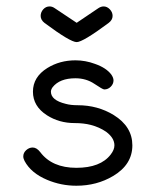

<svg xmlns="http://www.w3.org/2000/svg" viewBox="-20 -592 496 612"><path d="M338.9 -541.3Q338.9 -528.3 325.9 -518.6Q244.1 -457.8 224.4 -457.8Q204.1 -457.8 122.3 -518.6Q109.6 -528.3 109.6 -541.3Q109.6 -553 117.9 -562.3Q126.2 -571.5 138.2 -571.5Q146.5 -571.5 154.5 -565.9L224.4 -519.3L293.5 -565.9Q302 -571.5 310.3 -571.5Q321.3 -571.5 330.1 -562.3Q338.9 -553 338.9 -541.3ZM401.9 -128.7Q401.9 -67.4 340.6 -31Q288.6 0 223.4 0Q174.6 0 130.1 -18.8Q78.9 -40.3 58.3 -78.9Q54.2 -86.9 54.2 -93.5Q54.2 -105 63.5 -113.4Q72.8 -121.8 84.2 -121.8Q96.9 -121.8 108.2 -107.2Q145.8 -57.1 223.4 -57.1Q300.3 -57.1 332.8 -99.4Q344.7 -114.7 344.7 -128.7Q344.7 -152.1 318.4 -171.9Q296.6 -186.8 269.5 -193.8Q246.6 -199.7 217.8 -199.7Q168.5 -199.7 129.6 -224.6Q85 -253.2 85 -299.8Q85 -346.7 130.9 -375.2Q170.4 -399.7 220.5 -399.7Q252.2 -399.7 282.7 -388.4Q318.4 -376 334.7 -354.5Q341.8 -344.2 341.8 -335.7Q341.8 -324.5 333.1 -315.7Q324.5 -306.9 312.3 -306.9Q307.4 -306.9 281 -324.7Q254.6 -342.5 220.5 -342.5Q170.2 -342.5 147.7 -314Q142.3 -306.4 142.3 -299.8Q142.3 -272.5 189.5 -261Q205.3 -256.6 227.5 -256.6Q291.5 -256.6 342.5 -225.3Q401.9 -188.5 401.9 -128.7Z"/></svg>

Font: EnergyBar
Style: Regular
Weight: 400
Italic angle: -10°
Version: 1.0 2000-03-28